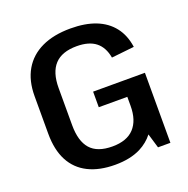

<svg xmlns="http://www.w3.org/2000/svg" viewBox="-128 -831 943 961"><g transform="rotate(-20 344.0 -350.0)"><path d="M326 9Q242 9 183 -20.5Q124 -50 93.5 -108Q63 -166 63 -252V-452Q63 -534 96.5 -591.5Q130 -649 193.5 -679Q257 -709 347 -709Q425 -709 481 -687Q537 -665 571 -621.5Q605 -578 614 -514L493 -501Q483 -558 447 -586.5Q411 -615 346 -615Q267 -615 228.5 -573.5Q190 -532 190 -449V-251Q190 -166 227 -124Q264 -82 344 -82Q421 -82 459.5 -123.5Q498 -165 498 -242V-290H346V-373H622V0H556L533 -77Q505 -41 462 -19Q406 9 326 9Z"/></g></svg>

Font: Pathway Extreme 8pt Thin 12pt SemiBold
Style: Regular
Weight: 600
Version: Version 1.001;gftools[0.9.26]